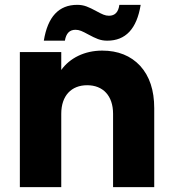

<svg xmlns="http://www.w3.org/2000/svg" viewBox="-20 -773 714 793"><path d="M233 0V-303C233 -378 275 -421 340 -421C405 -421 447 -378 447 -303V0H617V-326C617 -400 598 -458 559 -501C520 -543 467 -564 402 -564C329 -564 268 -533 233 -484V-558H62V0ZM161 -605H248C253 -635 267 -650 292 -650C308 -650 320 -644 344 -631C376 -614 394 -605 423 -605C499 -605 545 -654 561 -753H473C469 -723 455 -708 430 -708C414 -708 402 -714 378 -727C346 -744 328 -753 299 -753C223 -753 177 -704 161 -605Z"/></svg>

Font: Poppins
Style: Bold
Weight: 700
Designer: Ninad Kale (Devanagari), Jonny Pinhorn (Latin)
Foundry: Indian Type Foundry
Version: 4.004